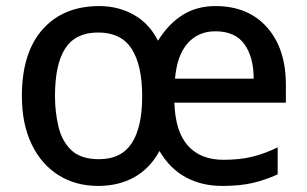

<svg xmlns="http://www.w3.org/2000/svg" viewBox="-20 -601 1011 632"><path d="M303 11Q229 11 172.5 -24.5Q116 -60 84 -126.5Q52 -193 52 -285Q52 -427 120 -504Q188 -581 307 -581Q370 -581 421 -552Q472 -523 500 -467Q535 -523 581.5 -552Q628 -581 689 -581Q797 -581 859 -511Q921 -441 921 -322V-263H554Q557 -168 598.5 -121.5Q640 -75 716 -75Q769 -75 810 -85Q851 -95 894 -116V-27Q852 -8 810.5 1.5Q769 11 712 11Q643 11 590.5 -18Q538 -47 505 -104Q474 -47 422.5 -18Q371 11 303 11ZM306 -77Q379 -77 413.5 -129.5Q448 -182 448 -284Q448 -386 413.5 -440Q379 -494 303 -494Q229 -494 195 -442Q161 -390 161 -285Q161 -232 172.5 -184Q184 -136 215 -106.5Q246 -77 306 -77ZM556 -342H815Q815 -413 784.5 -455.5Q754 -498 689 -498Q633 -498 598 -459Q563 -420 556 -342Z"/></svg>

Font: Menbere
Style: Regular
Weight: 400
Designer: Aleme Tadesse
Foundry: Sorkin Type Co
Version: Version 1.000